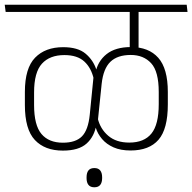

<svg xmlns="http://www.w3.org/2000/svg" viewBox="-38 -648 815 814"><path d="M450 -597.5H650.5L646 -628H446ZM548.5 -608H512V-484L548.5 -484.5ZM757 -597.5 753.5 -628H-18L-14 -597.5ZM549.5 -438.5V-608.5H512V-438.5ZM673.5 -205V-258Q673.5 -357.5 633 -403Q592.5 -448.5 517.5 -448.5Q451.5 -448.5 413.8 -418.5Q376 -388.5 366 -337L359.5 -332.5L342.5 -161.5Q336 -97 309.5 -70Q283 -43 228.5 -43Q169 -43 137.8 -80Q106.5 -117 106.5 -203V-256Q106.5 -341.5 139.8 -378Q173 -414.5 235 -414.5Q290 -414.5 319.5 -387.2Q349 -360 359.5 -313H367.5L375 -352.5H370.5Q357.5 -393 324.8 -420.5Q292 -448 230 -448Q154 -448 110.8 -403.5Q67.5 -359 67.5 -258.5V-203Q67.5 -99.5 109.8 -54.5Q152 -9.5 228.5 -9.5Q296 -9.5 329.2 -39.5Q362.5 -69.5 371 -121.5L376 -127.5L393 -292.5Q400 -357 430 -386Q460 -415 516.5 -415Q570.5 -415 602.8 -380Q635 -345 635 -258V-206.5Q635 -120 604 -81.8Q573 -43.5 510 -43.5Q454.5 -43.5 420.8 -72.5Q387 -101.5 376.5 -146H368L362.5 -106.5H368Q376 -80.5 394.8 -58.5Q413.5 -36.5 443.5 -23.2Q473.5 -10 515.5 -10Q594.5 -10 634 -55.5Q673.5 -101 673.5 -205ZM362 146Q379 146 387 135.8Q395 125.5 395 107.5Q395 107 395 105.5Q395 104 395 103.5Q395 85 387 74.8Q379 64.5 362 64.5Q345 64.5 337 74.5Q329 84.5 329 103.5Q329 104 329 105.5Q329 107 329 107.5Q329 125.5 337 135.8Q345 146 362 146Z"/></svg>

Font: Anek Devanagari ExtraLight
Style: Regular
Weight: 250
Designer: Kailash Malviya (Devanagari) & Yesha Goshar (Latin)
Foundry: Ek Type
Version: Version 1.003